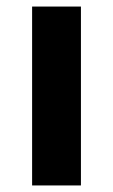

<svg xmlns="http://www.w3.org/2000/svg" viewBox="-20 -566 345 586"><path d="M227 0H78V-546H227Z"/></svg>

Font: Noto Sans Thaana
Style: Bold
Weight: 700
Designer: David Williams
Foundry: Google Inc.
Version: Version 3.001; ttfautohint (v1.8.4.7-5d5b)